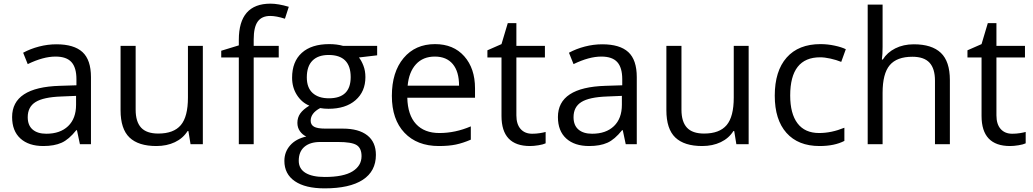

<svg xmlns="http://www.w3.org/2000/svg" viewBox="-20 -785 5623 1045"><path d="M415 0 398.9 -76.2H395Q355 -25.9 315.2 -8.1Q275.4 9.8 215.8 9.8Q136.2 9.8 91.1 -31.2Q45.9 -72.3 45.9 -147.9Q45.9 -310.1 305.2 -317.9L396 -320.8V-354Q396 -417 368.9 -447Q341.8 -477.1 282.2 -477.1Q215.3 -477.1 130.9 -436L106 -498Q145.5 -519.5 192.6 -531.7Q239.7 -543.9 287.1 -543.9Q382.8 -543.9 429 -501.5Q475.1 -459 475.1 -365.2V0ZM231.9 -57.1Q307.6 -57.1 350.8 -98.6Q394 -140.1 394 -214.8V-263.2L313 -259.8Q216.3 -256.3 173.6 -229.7Q130.9 -203.1 130.9 -147Q130.9 -103 157.5 -80.1Q184.1 -57.1 231.9 -57.1Z M718.3 -535.2V-188Q718.3 -122.6 748 -90.3Q777.8 -58.1 841.3 -58.1Q925.3 -58.1 964.1 -104Q1002.9 -149.9 1002.9 -253.9V-535.2H1084V0H1017.1L1005.4 -71.8H1001Q976.1 -32.2 931.9 -11.2Q887.7 9.8 831.1 9.8Q733.4 9.8 684.8 -36.6Q636.2 -83 636.2 -185.1V-535.2Z M1497.1 -472.2H1360.8V0H1279.8V-472.2H1184.1V-508.8L1279.8 -538.1V-567.9Q1279.8 -765.1 1452.1 -765.1Q1494.6 -765.1 1551.8 -748L1530.8 -683.1Q1483.9 -698.2 1450.7 -698.2Q1404.8 -698.2 1382.8 -667.7Q1360.8 -637.2 1360.8 -569.8V-535.2H1497.1Z M2032.7 -535.2V-483.9L1933.6 -472.2Q1947.3 -455.1 1958 -427.5Q1968.8 -399.9 1968.8 -365.2Q1968.8 -286.6 1915 -239.7Q1861.3 -192.9 1767.6 -192.9Q1743.7 -192.9 1722.7 -196.8Q1670.9 -169.4 1670.9 -127.9Q1670.9 -106 1689 -95.5Q1707 -85 1751 -85H1845.7Q1932.6 -85 1979.2 -48.3Q2025.9 -11.7 2025.9 58.1Q2025.9 147 1954.6 193.6Q1883.3 240.2 1746.6 240.2Q1641.6 240.2 1584.7 201.2Q1527.8 162.1 1527.8 90.8Q1527.8 42 1559.1 6.3Q1590.3 -29.3 1647 -42Q1626.5 -51.3 1612.5 -70.8Q1598.6 -90.3 1598.6 -116.2Q1598.6 -145.5 1614.3 -167.5Q1629.9 -189.5 1663.6 -210Q1622.1 -227.1 1595.9 -268.1Q1569.8 -309.1 1569.8 -361.8Q1569.8 -449.7 1622.6 -497.3Q1675.3 -544.9 1772 -544.9Q1814 -544.9 1847.7 -535.2ZM1606 89.8Q1606 133.3 1642.6 155.8Q1679.2 178.2 1747.6 178.2Q1849.6 178.2 1898.7 147.7Q1947.8 117.2 1947.8 64.9Q1947.8 21.5 1920.9 4.6Q1894 -12.2 1819.8 -12.2H1722.7Q1667.5 -12.2 1636.7 14.2Q1606 40.5 1606 89.8ZM1649.9 -363.8Q1649.9 -307.6 1681.6 -278.8Q1713.4 -250 1770 -250Q1888.7 -250 1888.7 -365.2Q1888.7 -485.8 1768.6 -485.8Q1711.4 -485.8 1680.7 -455.1Q1649.9 -424.3 1649.9 -363.8Z M2368.7 9.8Q2250 9.8 2181.4 -62.5Q2112.8 -134.8 2112.8 -263.2Q2112.8 -392.6 2176.5 -468.8Q2240.2 -544.9 2347.7 -544.9Q2448.2 -544.9 2506.8 -478.8Q2565.4 -412.6 2565.4 -304.2V-252.9H2196.8Q2199.2 -158.7 2244.4 -109.9Q2289.6 -61 2371.6 -61Q2458 -61 2542.5 -97.2V-24.9Q2499.5 -6.3 2461.2 1.7Q2422.9 9.8 2368.7 9.8ZM2346.7 -477.1Q2282.2 -477.1 2243.9 -435.1Q2205.6 -393.1 2198.7 -318.8H2478.5Q2478.5 -395.5 2444.3 -436.3Q2410.2 -477.1 2346.7 -477.1Z M2876.5 -57.1Q2897.9 -57.1 2918 -60.3Q2938 -63.5 2949.7 -66.9V-4.9Q2936.5 1.5 2910.9 5.6Q2885.3 9.8 2864.7 9.8Q2709.5 9.8 2709.5 -153.8V-472.2H2632.8V-511.2L2709.5 -544.9L2743.7 -659.2H2790.5V-535.2H2945.8V-472.2H2790.5V-157.2Q2790.5 -108.9 2813.5 -83Q2836.4 -57.1 2876.5 -57.1Z M3385.7 0 3369.6 -76.2H3365.7Q3325.7 -25.9 3285.9 -8.1Q3246.1 9.8 3186.5 9.8Q3106.9 9.8 3061.8 -31.2Q3016.6 -72.3 3016.6 -147.9Q3016.6 -310.1 3275.9 -317.9L3366.7 -320.8V-354Q3366.7 -417 3339.6 -447Q3312.5 -477.1 3252.9 -477.1Q3186 -477.1 3101.6 -436L3076.7 -498Q3116.2 -519.5 3163.3 -531.7Q3210.4 -543.9 3257.8 -543.9Q3353.5 -543.9 3399.7 -501.5Q3445.8 -459 3445.8 -365.2V0ZM3202.6 -57.1Q3278.3 -57.1 3321.5 -98.6Q3364.7 -140.1 3364.7 -214.8V-263.2L3283.7 -259.8Q3187 -256.3 3144.3 -229.7Q3101.6 -203.1 3101.6 -147Q3101.6 -103 3128.2 -80.1Q3154.8 -57.1 3202.6 -57.1Z M3689 -535.2V-188Q3689 -122.6 3718.8 -90.3Q3748.5 -58.1 3812 -58.1Q3896 -58.1 3934.8 -104Q3973.6 -149.9 3973.6 -253.9V-535.2H4054.7V0H3987.8L3976.1 -71.8H3971.7Q3946.8 -32.2 3902.6 -11.2Q3858.4 9.8 3801.8 9.8Q3704.1 9.8 3655.5 -36.6Q3606.9 -83 3606.9 -185.1V-535.2Z M4440.4 9.8Q4324.2 9.8 4260.5 -61.8Q4196.8 -133.3 4196.8 -264.2Q4196.8 -398.4 4261.5 -471.7Q4326.2 -544.9 4445.8 -544.9Q4484.4 -544.9 4522.9 -536.6Q4561.5 -528.3 4583.5 -517.1L4558.6 -448.2Q4531.7 -459 4500 -466.1Q4468.3 -473.1 4443.8 -473.1Q4280.8 -473.1 4280.8 -265.1Q4280.8 -166.5 4320.6 -113.8Q4360.4 -61 4438.5 -61Q4505.4 -61 4575.7 -89.8V-18.1Q4522 9.8 4440.4 9.8Z M5068.8 0V-346.2Q5068.8 -411.6 5039.1 -443.8Q5009.3 -476.1 4945.8 -476.1Q4861.3 -476.1 4822.5 -430.2Q4783.7 -384.3 4783.7 -279.8V0H4702.6V-759.8H4783.7V-529.8Q4783.7 -488.3 4779.8 -460.9H4784.7Q4808.6 -499.5 4852.8 -521.7Q4897 -543.9 4953.6 -543.9Q5051.8 -543.9 5100.8 -497.3Q5149.9 -450.7 5149.9 -349.1V0Z M5489.3 -57.1Q5510.7 -57.1 5530.8 -60.3Q5550.8 -63.5 5562.5 -66.9V-4.9Q5549.3 1.5 5523.7 5.6Q5498 9.8 5477.5 9.8Q5322.3 9.8 5322.3 -153.8V-472.2H5245.6V-511.2L5322.3 -544.9L5356.4 -659.2H5403.3V-535.2H5558.6V-472.2H5403.3V-157.2Q5403.3 -108.9 5426.3 -83Q5449.2 -57.1 5489.3 -57.1Z"/></svg>

Font: f06041945
Style: Regular
Weight: 400
Foundry: Ascender Corporation
Version: Version 1.10